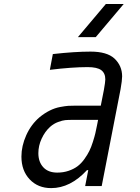

<svg xmlns="http://www.w3.org/2000/svg" viewBox="-20 -937 707 967"><path d="M474 -333.3H346.4Q322.3 -333.3 308.6 -332Q294.9 -330.7 272.8 -322.6Q250.7 -314.5 232.4 -298.2Q206.4 -274.7 189.8 -238.9Q173.2 -203.1 173.2 -165.4Q173.2 -121.7 197.9 -94.7Q222.7 -67.7 268.2 -67.7Q299.5 -67.7 325.8 -76.8Q352.2 -85.9 370.8 -99.9Q389.3 -113.9 404.9 -135.7Q420.6 -157.6 430 -176.8Q439.5 -196 447.9 -222.7Q456.4 -249.3 460.3 -266.3Q464.2 -283.2 468.8 -306.6ZM436.2 -677.1Q518.2 -677.1 556 -642.6Q595.1 -606.1 595.1 -552.1Q595.1 -532.6 587.2 -487.6L492.2 0H408.9L424.5 -80.1H418Q334.6 10.4 237.6 10.4Q171.2 10.4 129.6 -33.5Q87.9 -77.5 87.9 -148.4Q87.9 -201.8 112.3 -256.2Q136.7 -310.5 179.7 -347Q204.4 -367.2 230.5 -380.2Q256.5 -393.2 282.9 -398.1Q309.2 -403 324.2 -404Q339.2 -404.9 361.3 -404.9H487.6L503.3 -484.4Q510.4 -524.7 510.4 -537.1Q510.4 -568.4 489.9 -583.7Q469.4 -599 421.2 -599Q343.1 -599 231.1 -585.3L246.1 -664.7Q356.1 -677.1 436.2 -677.1ZM87.9 -148.4ZM372.4 -750 513 -916.7H602.9L462.2 -750Z"/></svg>

Font: TypoPRO Monoid
Style: Italic
Weight: 400
Width: 4
Italic angle: -11°
Monospace: yes
Version: Version 0.61